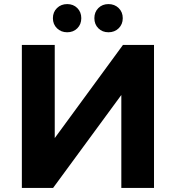

<svg xmlns="http://www.w3.org/2000/svg" viewBox="-20 -920 861 940"><path d="M87 -700H248V-244L582 -700H734V0H574V-455L240 0H87ZM239 -831Q239 -861 259 -880.5Q279 -900 309 -900Q339 -900 358.5 -880.5Q378 -861 378 -831Q378 -801 358.5 -781.5Q339 -762 309 -762Q279 -762 259 -781.5Q239 -801 239 -831ZM442 -831Q442 -861 461.5 -880.5Q481 -900 511 -900Q541 -900 561 -880.5Q581 -861 581 -831Q581 -801 561 -781.5Q541 -762 511 -762Q481 -762 461.5 -781.5Q442 -801 442 -831Z"/></svg>

Font: APTA Sans Regular
Style: Bold Italic
Weight: 700
Version: Version 7.200